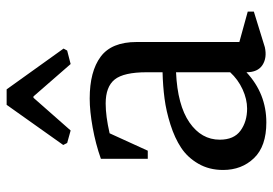

<svg xmlns="http://www.w3.org/2000/svg" viewBox="-140 -658 811 570"><g transform="rotate(-90 265.0 -373.5)"><path d="M515.1 -43V-24.9L409.2 7.8Q377.9 14.6 356.4 0.7Q335 -13.2 335 -46.9Q271.5 12.2 186 12.2Q115.2 12.2 80.1 -24.4Q44.9 -61 44.9 -116.2Q44.9 -157.7 63.5 -189.7Q82 -221.7 110.8 -240.7Q139.6 -259.8 179.7 -272.5Q219.7 -285.2 256.8 -290Q293.9 -294.9 335 -295.9V-342.8Q335 -411.1 313.5 -438Q292 -464.8 242.2 -464.8Q204.6 -464.8 153.8 -453.1L102.1 -339.8H78.1V-479Q122.1 -494.6 170.9 -503.4Q219.7 -512.2 256.8 -512.2Q337.4 -512.2 381.1 -479.7Q424.8 -447.3 424.8 -373V-67.9ZM227.1 -44.9Q254.9 -44.9 284.2 -58.3Q313.5 -71.8 335 -95.2V-255.9Q237.3 -251.5 186 -216.1Q134.8 -180.7 134.8 -126Q134.8 -84 161.6 -64.5Q188.5 -44.9 227.1 -44.9ZM284.2 -758.8 405.3 -589.8 399.4 -579.1 359.4 -568.8 263.2 -679.2H259.3L162.1 -568.8L125 -579.1L119.1 -590.8L238.3 -758.8Z"/></g></svg>

Font: Amethysta
Style: Regular
Weight: 400
Designer: Konstantin Vinogradov, Alexei Vanyashin
Foundry: Cyreal (www.cyreal.org)
Version: Version 1.002